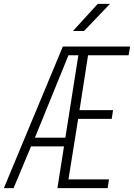

<svg xmlns="http://www.w3.org/2000/svg" viewBox="-30 -970 691 990"><path d="M-10 0 294 -730H641L633 -685H424L380 -402H553L546 -357H373L323 -45H532L525 0H266L300 -215H130L40 0ZM150 -260H307L374 -685H323ZM346 -810 474 -950H537L403 -810Z"/></svg>

Font: JetBrains Mono NL Thin
Style: Italic
Weight: 100
Italic angle: -9°
Monospace: yes
Designer: Philipp Nurullin, Konstantin Bulenkov
Foundry: JetBrains
Version: Version 2.305; ttfautohint (v1.8.4.7-5d5b)